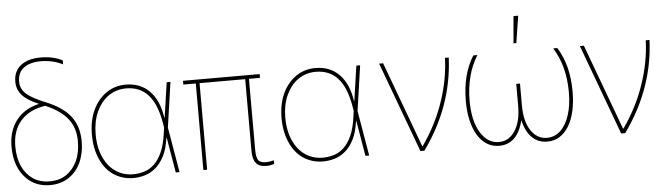

<svg xmlns="http://www.w3.org/2000/svg" viewBox="-48 -952 4034 1155"><g transform="rotate(-5 1969.0 -374.5)"><path d="M213.8 9.9Q127.8 9.9 72.1 -45.8Q2.1 -115.8 2.1 -240.1Q2.1 -334.2 50.1 -397.7Q98.4 -461.3 187.5 -482.2V-483.7Q122.2 -510.3 90.6 -544.7Q58.9 -579.2 58.9 -627.8Q58.9 -691.4 103 -725.5Q147 -759.9 223 -759.9Q298.7 -759.9 354.4 -730.8V-706.7Q293.3 -737.2 222.3 -737.2Q157 -737.2 119.3 -709.2Q81.7 -681.5 81.7 -625.7Q81.7 -582.4 115.1 -552.2Q148.4 -521.7 234.4 -487.2Q332.4 -447.1 378.6 -387.1Q425.4 -326.7 425.4 -237.2Q425.4 -198.5 418.3 -165.5Q411.2 -132.5 398.3 -105.3Q385.3 -78.1 366.7 -57Q348 -35.9 324.9 -21Q277.3 9.9 213.8 9.9ZM213.8 -12.8Q273.4 -12.8 315 -41.5Q356.2 -70.7 379.3 -119.3Q402.7 -169.7 402.7 -239.3Q402.7 -319.6 359.7 -374.3Q316.4 -429.3 225.1 -468Q128.2 -453.1 76.3 -393.8Q24.9 -334.9 24.9 -240.1Q24.9 -169.4 48.3 -119Q70.7 -70.3 112.2 -41.5Q153.8 -12.8 213.8 -12.8Z M718.8 11.4Q681.8 11.4 650.9 1.6Q620 -8.2 594.8 -25.7Q569.6 -43.3 550.4 -68.2Q531.2 -93 518.1 -123.6Q490.1 -186.4 490.1 -271.3Q490.1 -314.6 498 -351.9Q506 -389.2 520.6 -420.1Q535.2 -451 555.4 -475.1Q575.6 -499.3 600.5 -516.7Q652.3 -552.6 718.8 -552.6Q807.5 -552.6 862.9 -495.4Q918.3 -438.2 933.2 -333.8H935L965.9 -545.5H988.6L949.2 -272.7L995.7 0H973L937.1 -211.6H934.7Q925.8 -147 904.3 -104.4Q882.8 -61.8 853.3 -36.2Q823.9 -10.7 789.1 0.2Q754.3 11 718.8 11.4ZM718.8 -11.4Q753.9 -11.7 786.4 -22.2Q818.9 -32.7 845.7 -58.2Q872.5 -83.8 892.2 -127.7Q911.9 -171.5 921.2 -238.6L926.5 -275.2L921.9 -302.6Q902.3 -418.3 852.1 -474.1Q801.8 -529.8 718.8 -529.8Q687.1 -529.8 659.8 -520.8Q632.5 -511.7 609.7 -495.4Q587 -479 569.2 -456.1Q551.5 -433.2 539.1 -405.5Q512.8 -346.9 512.8 -271.3Q512.4 -212.7 527.3 -164.6Q542.3 -116.5 569.4 -82.2Q596.6 -47.9 634.6 -29.5Q672.6 -11 718.8 -11.4Z M1520.2 8.5Q1476.2 8.5 1457 -15.6Q1437.9 -39.8 1437.9 -89.5V-522.7H1162.3V0H1139.6V-522.7H1064.3V-545.5H1527.3V-522.7H1460.6V-96.6Q1460.6 -48.3 1473 -30.9Q1485.8 -14.2 1521 -14.2Q1540.5 -14.2 1567.1 -21.3V0.7Q1542.6 8.5 1520.2 8.5Z M1864 11.4Q1827.1 11.4 1796.2 1.6Q1765.3 -8.2 1740.1 -25.7Q1714.8 -43.3 1695.7 -68.2Q1676.5 -93 1663.4 -123.6Q1635.3 -186.4 1635.3 -271.3Q1635.3 -314.6 1643.3 -351.9Q1651.3 -389.2 1665.8 -420.1Q1680.4 -451 1700.6 -475.1Q1720.9 -499.3 1745.7 -516.7Q1797.6 -552.6 1864 -552.6Q1952.8 -552.6 2008.2 -495.4Q2063.6 -438.2 2078.5 -333.8H2080.3L2111.2 -545.5H2133.9L2094.5 -272.7L2141 0H2118.3L2082.4 -211.6H2079.9Q2071 -147 2049.5 -104.4Q2028.1 -61.8 1998.6 -36.2Q1969.1 -10.7 1934.3 0.2Q1899.5 11 1864 11.4ZM1864 -11.4Q1899.1 -11.7 1931.6 -22.2Q1964.1 -32.7 1990.9 -58.2Q2017.8 -83.8 2037.5 -127.7Q2057.2 -171.5 2066.4 -238.6L2071.7 -275.2L2067.1 -302.6Q2047.6 -418.3 1997.3 -474.1Q1947.1 -529.8 1864 -529.8Q1832.4 -529.8 1805 -520.8Q1777.7 -511.7 1755 -495.4Q1732.2 -479 1714.5 -456.1Q1696.7 -433.2 1684.3 -405.5Q1658 -346.9 1658 -271.3Q1657.7 -212.7 1672.6 -164.6Q1687.5 -116.5 1714.7 -82.2Q1741.8 -47.9 1779.8 -29.5Q1817.8 -11 1864 -11.4Z M2474.4 0H2450.3L2248.6 -545.5H2272.7L2463.8 -28.4H2466.6Q2552.2 -150.2 2596.6 -282.3Q2641.7 -414.4 2646.3 -545.5H2669Q2656.2 -252.1 2474.4 0Z M2748.2 0ZM3215.9 9.9Q3160.9 9.9 3123.9 -26.5Q3087 -62.9 3071 -132.8Q3055 -62.9 3018.3 -26.5Q2981.5 9.9 2926.1 9.9Q2885.3 10.3 2852.3 -10.1Q2819.2 -30.5 2796.2 -68Q2773.1 -105.5 2760.7 -158.7Q2748.2 -212 2748.6 -277Q2748.6 -436.1 2817.5 -545.5H2842.3Q2806.1 -488.3 2789.1 -420.8Q2771.3 -351.6 2771.3 -276.3Q2771.3 -154.8 2814.3 -83.8Q2857.6 -12.8 2925.4 -12.8Q2986.9 -12.8 3023.1 -68.9Q3059.7 -124.6 3059.7 -218.8V-352.3H3082.4V-218.8Q3082.4 -124.6 3119 -68.9Q3155.9 -12.8 3216.6 -12.8Q3262.4 -12.8 3297.2 -44.9Q3332 -77.1 3351.6 -137.4Q3370.7 -195.3 3370.7 -274.9V-279.1Q3369.7 -435 3299.7 -545.5H3324.6Q3393.5 -436.1 3393.5 -277Q3393.5 -212 3381.2 -158.7Q3369 -105.5 3345.9 -68Q3322.8 -30.5 3289.8 -10.1Q3256.7 10.3 3215.9 9.9ZM3081.7 -596.6H3064.6L3078.8 -759.9H3107.2Z M3686.8 0H3662.6L3460.9 -545.5H3485.1L3676.1 -28.4H3679Q3764.6 -150.2 3808.9 -282.3Q3854 -414.4 3858.7 -545.5H3881.4Q3868.6 -252.1 3686.8 0Z"/></g></svg>

Font: Linik Sans Thin
Style: Regular
Weight: 100
Designer: Fonts by Rasmus Andersson / Changes by Cristiano Sobral with parts from Marc Monis
Foundry: rsms
Version: Version 3.020; ttfautohint (v1.6)